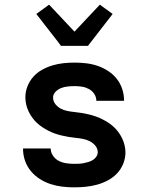

<svg xmlns="http://www.w3.org/2000/svg" viewBox="-20 -797 640 825"><path d="M299 8Q273 8 247.5 5Q222 2 197.5 -6Q173 -14 151 -28Q129 -42 112.5 -62Q96 -82 87.5 -106.5Q79 -131 79 -157V-159H198V-158Q198 -142 208 -127.5Q218 -113 233 -105.5Q248 -98 265 -95.5Q282 -93 299 -93Q309 -93 319.5 -93.5Q330 -94 340 -96Q350 -98 360 -101Q370 -104 379 -109.5Q388 -115 394 -124Q400 -133 400 -143Q400 -158 390 -170.5Q380 -183 366 -190Q352 -197 337 -200Q322 -203 306.5 -204.5Q291 -206 276 -208.5Q261 -211 246 -214.5Q231 -218 216.5 -223Q202 -228 188.5 -235Q175 -242 162 -250.5Q149 -259 138 -269.5Q127 -280 118 -292.5Q109 -305 102.5 -319Q96 -333 92.5 -348Q89 -363 89 -379Q89 -403 98 -426Q107 -449 123 -467Q139 -485 160.5 -497Q182 -509 205.5 -516Q229 -523 253 -525.5Q277 -528 301 -528Q326 -528 351 -525Q376 -522 399.5 -514Q423 -506 444.5 -492Q466 -478 481.5 -458.5Q497 -439 505 -415Q513 -391 513 -366V-364H394Q394 -380 385 -393.5Q376 -407 362 -414.5Q348 -422 332.5 -424.5Q317 -427 301 -427Q287 -427 272 -425.5Q257 -424 243.5 -419Q230 -414 219 -403Q208 -392 208 -378Q208 -362 218 -349.5Q228 -337 241.5 -330Q255 -323 270.5 -320Q286 -317 301 -315.5Q316 -314 331.5 -311.5Q347 -309 361.5 -305.5Q376 -302 390.5 -297Q405 -292 419 -285Q433 -278 446 -269.5Q459 -261 470 -250.5Q481 -240 490 -227.5Q499 -215 505.5 -201Q512 -187 515.5 -172Q519 -157 519 -142Q519 -117 509.5 -93.5Q500 -70 483 -52Q466 -34 443.5 -22Q421 -10 397 -3.5Q373 3 348.5 5.5Q324 8 299 8ZM242 -600 227 -620 136 -737 191 -777 300 -661 409 -777 464 -737 358 -600Z"/></svg>

Font: Iosevka Fixed Extended
Style: Bold
Weight: 700
Width: 7
Monospace: yes
Designer: Belleve Invis
Foundry: Belleve Invis
Version: Version 24.1.1; ttfautohint (v1.8.4)